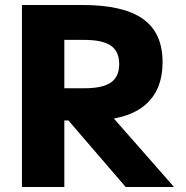

<svg xmlns="http://www.w3.org/2000/svg" viewBox="-20 -750 746 770"><path d="M68 0V-730H310Q475 -730 553.5 -674Q632 -618 632 -501Q632 -386 559 -326.5Q486 -267 344 -267H153V-396H318Q391 -396 424.5 -419Q458 -442 458 -493Q458 -544 424.5 -567Q391 -590 318 -590H238V0ZM484 0 201 -329H389L678 0Z"/></svg>

Font: M PLUS 1 ExtraBold
Style: Regular
Weight: 800
Designer: Coji Morishita
Foundry: UNDERFOREST DESIGN
Version: Version 1.001